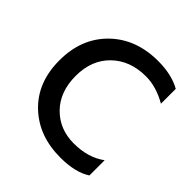

<svg xmlns="http://www.w3.org/2000/svg" viewBox="-207 -914 1107 1107"><g transform="rotate(45 346.5 -360.5)"><path d="M458 -756.8Q568.4 -756.8 642.6 -714.8V-593.8Q554.7 -644.5 470.7 -644.5Q341.8 -644.5 261.7 -566.9Q181.6 -489.3 181.6 -359.9Q181.6 -230.5 257.3 -153.3Q333 -76.2 449.2 -76.2Q565.4 -76.2 643.6 -133.8V-9.8Q574.2 36.1 452.1 36.1Q275.4 36.1 163.6 -70.8Q51.8 -177.7 51.8 -356.9Q51.8 -536.1 164.6 -646.5Q277.3 -756.8 458 -756.8Z"/></g></svg>

Font: GenEi M Gothic v2 Medium
Style: Regular
Weight: 500
Version: Version 2.0